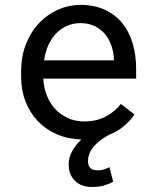

<svg xmlns="http://www.w3.org/2000/svg" viewBox="-20 -558 640 781"><path d="M526.9 -92.3Q510.3 -67.4 484.1 -45.2Q458 -22.9 421.4 -8.8H421.9Q383.8 11.7 360.8 38.8Q337.9 65.9 337.9 98.1Q337.9 114.7 346.7 124.8Q355.5 134.8 376 134.8Q391.6 135.3 404.5 130.6Q417.5 126 425.3 122.1L440.4 181.2Q426.8 189 406 195.8Q385.3 202.6 353.5 202.6Q333.5 202.6 316.4 196.8Q299.3 190.9 286.6 179.2Q273.9 167.5 266.6 150.1Q259.3 132.8 259.3 109.9Q259.3 84 272.7 58.3Q286.1 32.7 311 9.3Q256.8 7.8 211.7 -11.7Q166.5 -31.2 134 -65.2Q101.6 -99.1 83.7 -145.3Q65.9 -191.4 65.9 -245.6V-266.1Q65.9 -330.1 86.4 -380.6Q106.9 -431.2 140.9 -466.1Q174.8 -501 218 -519.5Q261.2 -538.1 306.6 -538.1Q363.8 -538.1 406.5 -518.3Q449.2 -498.5 477.5 -463.6Q505.9 -428.7 519.8 -381.3Q533.7 -334 533.7 -278.8V-238.3H156.2Q157.7 -202.1 170.2 -170.4Q182.6 -138.7 204.3 -115Q226.1 -91.3 256.3 -77.6Q286.6 -64 323.2 -64Q371.6 -64 409.2 -83.5Q446.8 -103 471.7 -135.3ZM306.6 -463.9Q279.3 -463.9 254.9 -453.9Q230.5 -443.8 210.9 -424.6Q191.4 -405.3 178 -377.2Q164.6 -349.1 159.2 -312.5H443.4V-319.3Q441.9 -345.7 433.3 -371.6Q424.8 -397.5 408.2 -418Q391.6 -438.5 366.5 -451.2Q341.3 -463.9 306.6 -463.9Z"/></svg>

Font: Roboto Mono
Style: Regular
Weight: 400
Designer: Google
Version: Version 2.000985; 2015; ttfautohint (v1.3)